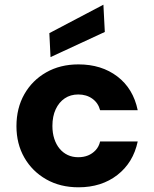

<svg xmlns="http://www.w3.org/2000/svg" viewBox="-20 -785 656 817"><path d="M314 12Q236 12 176.5 -22Q117 -56 83.5 -114.5Q50 -173 50 -248Q50 -325 83.5 -384Q117 -443 176.5 -477Q236 -511 314 -511Q412 -511 479.5 -459.5Q547 -408 566 -316H406Q398 -347 373 -365Q348 -383 313 -383Q280 -383 255.5 -366.5Q231 -350 217 -320Q203 -290 203 -249Q203 -219 211 -194.5Q219 -170 233.5 -152.5Q248 -135 268 -125.5Q288 -116 313 -116Q336 -116 354.5 -123.5Q373 -131 387 -146Q401 -161 406 -183H566Q547 -93 479.5 -40.5Q412 12 314 12ZM195 -542 190 -644 420 -765 426 -649Z"/></svg>

Font: DM Sans 20pt Black
Style: Regular
Weight: 900
Version: Version 4.004;gftools[0.9.30]